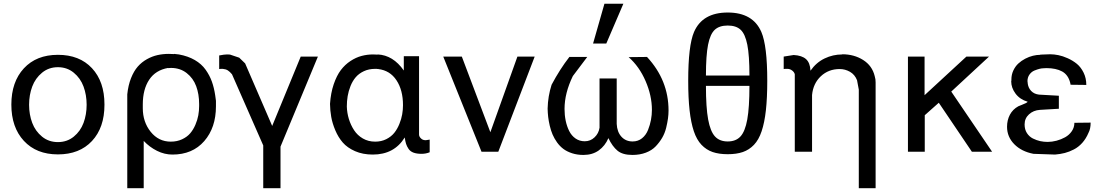

<svg xmlns="http://www.w3.org/2000/svg" viewBox="-20 -802 5840 1015"><path d="M438 -248Q438 -300.3 421.6 -344.5Q405.3 -388.7 369.9 -417.7Q334.5 -446.8 286.1 -446.8Q237.8 -446.8 202.4 -417.7Q167 -388.7 150.4 -344.5Q133.8 -300.3 133.8 -248Q133.8 -196.3 150.4 -152.3Q167 -108.4 202.4 -79.6Q237.8 -50.8 286.1 -50.8Q334.5 -50.8 369.9 -79.6Q405.3 -108.4 421.6 -152.3Q438 -196.3 438 -248ZM532.2 -250V-248Q532.2 -127.4 466.3 -56.6Q400.4 14.2 286.1 14.2Q172.4 14.2 106.2 -57.4Q40 -128.9 40 -249Q40 -369.1 106.2 -440.7Q172.4 -512.2 286.1 -512.2Q400.4 -512.2 466.3 -441.4Q532.2 -370.6 532.2 -250Z M868.7 -441.9V-442.9Q802.2 -431.2 768.6 -380.4Q734.9 -329.6 734.9 -250V-230Q734.9 -157.2 776.6 -105.2Q818.4 -53.2 882.8 -53.2Q916 -53.2 942.6 -65.7Q969.2 -78.1 985.6 -97.4Q1002 -116.7 1012.9 -142.3Q1023.9 -168 1028.3 -192.4Q1032.7 -216.8 1032.7 -241.2V-252Q1032.7 -304.2 1017.1 -346.4Q1001.5 -388.7 966.8 -415.8Q932.1 -442.9 883.8 -442.9Q881.3 -442.9 876.2 -442.4Q871.1 -441.9 868.7 -441.9ZM899.9 -516.1V-517.1L925.8 -514.2Q974.1 -505.4 1009.8 -484.6Q1045.4 -463.9 1066.9 -433.6Q1088.4 -403.3 1100.1 -370.6Q1111.8 -337.9 1117.7 -297.9L1121.6 -269V-240.2Q1121.6 -127 1059.6 -55.9Q997.6 15.1 891.6 15.1Q849.6 15.1 810.1 -4.6Q770.5 -24.4 739.7 -57.1V192.9H652.8V-303.2Q657.7 -351.1 672.6 -388.7Q687.5 -426.3 708.3 -450Q729 -473.6 756.6 -489Q784.2 -504.4 812.5 -510.7Q840.8 -517.1 872.6 -517.1Q891.1 -517.1 899.9 -516.1Z M1193.8 -513.2V-514.2L1244.6 -497.1L1275.9 -466.8L1418.9 -136.2L1569.8 -502.9H1660.6L1462.9 -26.9V192.9H1371.6V-33.2L1206.5 -409.2Q1194.8 -423.3 1184.3 -429.9Q1173.8 -436.5 1157.7 -438H1148.9Q1147 -438 1143.6 -437.5Q1140.1 -437 1138.7 -437V-508.8Q1166.5 -514.2 1179.7 -514.2H1186.5Q1189.5 -513.2 1193.8 -513.2Z M1979.5 -437V-438Q1979 -438 1978 -437.5Q1977.1 -437 1976.6 -437Q1975.6 -437 1974.1 -437.5Q1972.7 -438 1971.7 -438H1963.4Q1929.7 -438 1903.3 -425.5Q1877 -413.1 1860.4 -393.6Q1843.8 -374 1833 -347.2Q1822.3 -320.3 1817.9 -293.7Q1813.5 -267.1 1813.5 -238.8Q1814.5 -205.1 1824.2 -173.1Q1834 -141.1 1851.8 -113.8Q1869.6 -86.4 1898.4 -69.8Q1927.2 -53.2 1963.4 -53.2Q1996.1 -53.2 2022.2 -66.4Q2048.3 -79.6 2064.5 -99.9Q2080.6 -120.1 2091.3 -146.7Q2102.1 -173.3 2106.2 -197.8Q2110.4 -222.2 2110.4 -246.1Q2110.4 -325.7 2075.9 -377.7Q2041.5 -429.7 1979.5 -437ZM1976.6 -513.2V-514.2Q2058.1 -510.3 2114.7 -429.2V-504.9H2195.3V-90.8Q2195.3 -80.1 2205.1 -70.6Q2214.8 -61 2227.5 -61H2232.4Q2236.8 -61 2251.5 -64V2.9Q2231.4 11.2 2208.5 11.2Q2183.1 11.2 2166 4.9Q2148.9 -1.5 2139.9 -14.9Q2130.9 -28.3 2126.7 -41.3Q2122.6 -54.2 2119.6 -75.2Q2064 15.1 1950.7 15.1Q1897.9 15.1 1856.9 -2.9Q1815.9 -21 1792 -48.6Q1768.1 -76.2 1752.4 -113.5Q1736.8 -150.9 1731 -184.3Q1725.1 -217.8 1724.6 -252.9Q1728.5 -310.5 1744.1 -356.4Q1759.8 -402.3 1781.7 -431.4Q1803.7 -460.4 1832.8 -479.5Q1861.8 -498.5 1891.4 -506.3Q1920.9 -514.2 1952.6 -514.2Q1968.8 -514.2 1976.6 -513.2Z M2525.4 0 2323.2 -502.9H2421.4L2572.3 -103L2715.3 -502.9H2806.6L2614.3 0Z M2989.3 -500V-501H3084.5L3008.3 -399.9Q2964.4 -309.6 2964.4 -226.1Q2964.4 -193.4 2970.5 -163.8Q2976.6 -134.3 2989 -109.4Q3001.5 -84.5 3022.7 -69.8Q3043.9 -55.2 3071.3 -55.2Q3101.1 -55.2 3123 -75.9Q3145 -96.7 3149.4 -127V-387.2H3240.2V-147Q3242.2 -104.5 3265.1 -79.3Q3288.1 -54.2 3324.2 -54.2Q3353 -54.2 3374 -71Q3395 -87.9 3405.8 -115Q3416.5 -142.1 3421.4 -168.5Q3426.3 -194.8 3426.3 -221.2Q3426.3 -296.4 3392.8 -373.5Q3359.4 -450.7 3303.2 -500L3400.4 -501Q3514.2 -378.4 3514.2 -217.8Q3514.2 -197.3 3511.2 -175.5Q3508.3 -153.8 3501.5 -125.7Q3494.6 -97.7 3480.5 -73.5Q3466.3 -49.3 3446.3 -28.3Q3426.3 -7.3 3394.5 4.9Q3362.8 17.1 3323.2 17.1Q3271.5 17.1 3244.4 -5.4Q3217.3 -27.8 3196.3 -71.8Q3178.7 -30.8 3145.3 -6.8Q3111.8 17.1 3064.5 17.1Q3031.7 17.1 3004.6 8.3Q2977.5 -0.5 2958.5 -14.6Q2939.5 -28.8 2924.8 -49.3Q2910.2 -69.8 2901.1 -91.1Q2892.1 -112.3 2886.2 -137.5Q2880.4 -162.6 2877.9 -183.8Q2875.5 -205.1 2875 -228Q2876.5 -293.5 2896 -354Q2939.9 -436.5 2989.3 -500ZM3275.4 -782.2 3185.1 -571.8H3115.2L3175.3 -782.2Z M3941.9 -348.1H3711.9Q3711.9 -233.9 3723.6 -170.4Q3735.4 -106.9 3759.8 -80.6Q3784.2 -54.2 3827.1 -54.2Q3870.1 -54.2 3894.5 -80.6Q3918.9 -106.9 3930.4 -170.4Q3941.9 -233.9 3941.9 -348.1ZM3941.9 -402.8Q3941.9 -508.8 3930.7 -565.4Q3919.4 -622.1 3895.5 -644.5Q3871.6 -667 3827.1 -667Q3782.7 -667 3758.5 -644.5Q3734.4 -622.1 3723.1 -565.4Q3711.9 -508.8 3711.9 -402.8ZM4036.1 -375Q4036.1 -283.7 4028.8 -218.5Q4021.5 -153.3 4006.3 -108.2Q3991.2 -63 3965.8 -36.4Q3940.4 -9.8 3907 1.7Q3873.5 13.2 3827.1 13.2Q3780.8 13.2 3747.3 1.7Q3713.9 -9.8 3688.5 -36.4Q3663.1 -63 3647.9 -108.2Q3632.8 -153.3 3625.5 -218.5Q3618.2 -283.7 3618.2 -375Q3618.2 -561 3648.9 -632.8Q3693.4 -735.8 3827.1 -735.8Q3960.4 -735.8 4004.9 -632.8Q4036.1 -560.1 4036.1 -375Z M4432.6 -514.2V-515.1Q4495.1 -515.1 4543 -484.9Q4590.8 -454.6 4604 -399.9L4607.9 -382.8Q4607.9 -380.4 4608.4 -374.5Q4608.9 -368.7 4608.9 -366.2V192.9H4520V-328.1L4510.7 -377.9Q4499 -407.7 4473.4 -422.4Q4447.8 -437 4418.9 -437Q4359.9 -437 4319.3 -398.9Q4278.8 -360.8 4272.9 -299.8V0H4181.6V-409.2Q4179.2 -420.4 4167.7 -429.2Q4156.2 -438 4142.6 -438H4129.9Q4128.4 -438 4126.5 -437.5Q4124.5 -437 4123 -437V-502.9L4175.8 -511.2Q4219.7 -508.8 4241.2 -489.3Q4262.7 -469.7 4264.6 -428.2Q4294.9 -471.7 4339.1 -492.9Q4383.3 -514.2 4432.6 -514.2Z M4779.8 0V-502.9H4867.7V-298.8L5088.9 -502.9H5208.5L5008.8 -317.9L5224.6 0H5117.7L4942.9 -258.8L4868.7 -192.9V0Z M5479.5 -512.2V-513.2Q5487.8 -513.2 5505.9 -514.2Q5523.9 -515.1 5531.7 -515.1Q5551.8 -515.1 5575 -510.5Q5598.1 -505.9 5624.8 -493.9Q5651.4 -481.9 5672.9 -464.4Q5694.3 -446.8 5708.5 -417.7Q5722.7 -388.7 5722.7 -353L5639.6 -354Q5639.6 -357.9 5637.7 -363.8Q5627 -406.7 5594.7 -424.3Q5562.5 -441.9 5511.7 -441.9Q5498.5 -441.9 5493.7 -440.9Q5486.8 -440.9 5475.6 -438.2Q5464.4 -435.5 5448.7 -429.2Q5433.1 -422.9 5422.4 -408Q5411.6 -393.1 5411.6 -372.1Q5411.6 -369.1 5412.6 -368.2V-363.8Q5415 -338.4 5430.9 -321.5Q5446.8 -304.7 5472.7 -301.8L5577.6 -295.9V-227.1L5477.5 -221.2Q5442.9 -218.8 5419.7 -197.5Q5396.5 -176.3 5396.5 -144Q5396.5 -117.7 5408.7 -98.6Q5420.9 -79.6 5440.4 -69.8Q5460 -60.1 5479.2 -55.9Q5498.5 -51.8 5518.6 -51.8Q5541 -51.8 5565.2 -58.1Q5589.4 -64.5 5610.8 -76.4Q5632.3 -88.4 5646 -108.4Q5659.7 -128.4 5659.7 -152.8L5745.6 -153.8Q5745.6 -120.6 5734.4 -100.1Q5721.2 -68.8 5701.2 -46.6Q5681.2 -24.4 5657 -12Q5632.8 0.5 5609.4 6.6Q5585.9 12.7 5557.6 15.1L5443.4 11.2Q5379.9 -1 5341.8 -39.8Q5303.7 -78.6 5303.7 -131.8Q5303.7 -167 5318.8 -195.6Q5334 -224.1 5363.3 -240.2Q5367.7 -242.2 5380.9 -247.3Q5394 -252.4 5402.6 -256.6Q5411.1 -260.7 5412.6 -264.2Q5371.6 -276.4 5348.6 -307.1Q5325.7 -337.9 5325.7 -372.1Q5325.7 -376 5326.7 -377V-381.8Q5326.7 -407.2 5336.9 -429.2Q5347.2 -451.2 5363.3 -466.1Q5379.4 -481 5399.9 -491.7Q5420.4 -502.4 5440.7 -507.3Q5460.9 -512.2 5479.5 -512.2Z"/></svg>

Font: Perun
Style: Regular
Weight: 400
Version: Version 1.0000